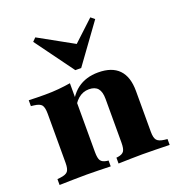

<svg xmlns="http://www.w3.org/2000/svg" viewBox="-125 -786 830 891"><g transform="rotate(-20 290.5 -341.0)"><path d="M152.4 -2.4Q117.7 -2.4 87.1 -1.6Q56.5 -0.8 18.5 0V-29L33.1 -30.6Q61.3 -33.9 70.6 -45.6Q79.8 -57.3 79.8 -87.1V-209.7H225V-87.1Q225 -56.5 233.1 -44.8Q241.1 -33.1 262.9 -29.8L271 -29V0Q237.1 -0.8 210.1 -1.6Q183.1 -2.4 152.4 -2.4ZM79.8 -209.7V-329Q79.8 -360.5 70.6 -372.6Q61.3 -384.7 32.3 -387.9L18.5 -389.5V-418.5Q40.3 -417.7 58.1 -417.3Q75.8 -416.9 98.4 -416.9Q134.7 -416.9 165.3 -419.8Q196 -422.6 225 -427.4V-418.5V-209.7ZM355.6 -209.7V-302.4Q355.6 -337.9 341.5 -354.4Q327.4 -371 297.6 -371Q267.7 -371 244 -350.8Q220.2 -330.6 200 -283.9L191.1 -292.7Q219.4 -366.9 261.7 -398.4Q304 -429.8 364.5 -429.8Q432.3 -429.8 466.5 -394.4Q500.8 -358.9 500.8 -288.7V-209.7ZM428.2 -2.4Q398.4 -2.4 371.4 -1.6Q344.4 -0.8 309.7 0V-29L317.7 -29.8Q339.5 -33.1 347.6 -44.8Q355.6 -56.5 355.6 -87.1V-209.7H500.8V-87.1Q500.8 -57.3 510.5 -45.6Q520.2 -33.9 547.6 -30.6L562.1 -29V0Q524.2 -0.8 493.5 -1.6Q462.9 -2.4 428.2 -2.4ZM418.5 -682.3 437.1 -666.9 298.4 -475.8H269.4L130.6 -666.1L146.8 -682.3L340.3 -575L288.7 -561.3Z"/></g></svg>

Font: Playfair 5pt SemiExpanded Light Black
Style: Regular
Weight: 900
Version: Version 2.203